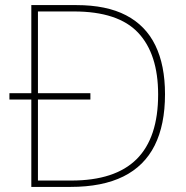

<svg xmlns="http://www.w3.org/2000/svg" viewBox="-20 -734 732 754"><path d="M280 -714Q398 -714 475 -674Q552 -634 590 -556Q628 -478 628 -364Q628 -244 587.5 -163Q547 -82 464.5 -41Q382 0 257 0H103V-343H17V-368H103V-714ZM270 -689H129V-368H335V-343H129V-25H260Q432 -25 516.5 -109Q601 -193 601 -363Q601 -522 522.5 -605.5Q444 -689 270 -689Z"/></svg>

Font: Noto Sans Cham Thin
Style: Regular
Weight: 250
Version: Version 2.002